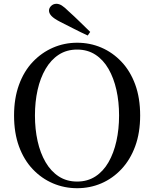

<svg xmlns="http://www.w3.org/2000/svg" viewBox="-20 -974 812 1011"><path d="M455 -806 442 -787Q405 -804 369 -822.5Q333 -841 297 -859Q264 -876 251 -890Q238 -904 238 -918Q238 -932 249.5 -943Q261 -954 277 -954Q291 -954 305.5 -945Q320 -936 343 -913Q370 -889 398 -861.5Q426 -834 455 -806ZM386 17Q319 17 259 -8.5Q199 -34 152.5 -83Q106 -132 80 -203Q54 -274 54 -366Q54 -456 80 -527.5Q106 -599 152.5 -648Q199 -697 259 -723Q319 -749 386 -749Q454 -749 513.5 -723.5Q573 -698 619.5 -649Q666 -600 692 -529Q718 -458 718 -366Q718 -275 692 -204Q666 -133 619.5 -83.5Q573 -34 513.5 -8.5Q454 17 386 17ZM386 -18Q441 -18 482.5 -45Q524 -72 551.5 -120Q579 -168 593 -231Q607 -294 607 -366Q607 -438 593 -500.5Q579 -563 551.5 -611Q524 -659 482.5 -686Q441 -713 386 -713Q331 -713 289.5 -686Q248 -659 220 -611Q192 -563 178 -500.5Q164 -438 164 -366Q164 -294 178 -231Q192 -168 220 -120Q248 -72 289.5 -45Q331 -18 386 -18Z"/></svg>

Font: Noto Serif KR ExtraLight Medium
Style: Regular
Weight: 500
Version: Version 2.002-H1;hotconv 1.1.0;makeotfexe 2.6.0